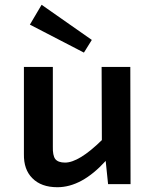

<svg xmlns="http://www.w3.org/2000/svg" viewBox="-20 -770 617 803"><path d="M105 -667 154 -750 364 -603 331 -550ZM526 0H432L422 -97Q322 13 220 13Q152 13 115 -25Q79 -61 80 -125V-490H201V-157Q200 -120 211 -105Q223 -90 252 -90Q310 -90 406 -184L405 -490H525Z"/></svg>

Font: Taylor Sans Upright Semi Bold
Style: Regular
Weight: 600
Italic angle: -8°
Designer: Natanael Gama
Version: Version 1.001 September 8, 2015